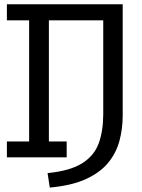

<svg xmlns="http://www.w3.org/2000/svg" viewBox="-20 -726 655 886"><path d="M199.5 72.8Q303.6 62.6 359.2 27.4Q414.9 -7.7 435.6 -64.9Q456.4 -122.1 456.4 -198.5V-632.3H205.6V-73.3H287.7V0H11.8V-73.3H114.4V-632.3H11.8V-706.2H546.2V-192.8Q546.2 -132.8 531.5 -77.2Q516.9 -21.5 480.3 23.8Q443.6 69.2 377.9 99.7Q312.3 130.3 209.7 139.5Z"/></svg>

Font: FiraCode Nerd Font
Style: Regular
Weight: 400
Designer: Carrois Corporate, Edenspiekermann AG, Nikita Prokopov
Foundry: Carrois Corporate, Edenspiekermann AG, Nikita Prokopov
Version: Version 6.002;Nerd Fonts 2.2.2